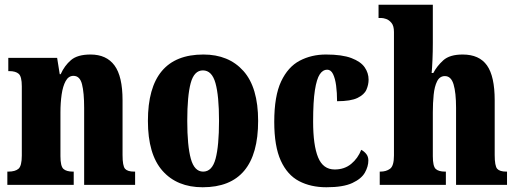

<svg xmlns="http://www.w3.org/2000/svg" viewBox="-20 -780 2180 810"><path d="M11 0V-56H15Q44 -56 58 -68Q72 -80 72 -124V-416Q72 -457 59 -468.5Q46 -480 19 -480H15V-536H221L232 -467H236Q252 -503 279.5 -526.5Q307 -550 362 -550Q429 -550 463 -504Q497 -458 497 -357V-126Q497 -80 507.5 -68Q518 -56 546 -56H550V0H335V-325Q335 -389 326 -424.5Q317 -460 290 -460Q269 -460 257 -438Q245 -416 240 -381Q235 -346 235 -306V-121Q235 -79 247.5 -67.5Q260 -56 288 -56H291V0Z M835 10Q727 10 665.5 -59.5Q604 -129 604 -270Q604 -550 838 -550Q945 -550 1007 -480.5Q1069 -411 1069 -270Q1069 10 835 10ZM837 -56Q875 -56 889.5 -110.5Q904 -165 904 -270Q904 -376 889 -429.5Q874 -483 836 -483Q799 -483 784.5 -429.5Q770 -376 770 -270Q770 -165 785 -110.5Q800 -56 837 -56Z M1357 10Q1291 10 1241.5 -16Q1192 -42 1164.5 -102.5Q1137 -163 1137 -266Q1137 -375 1166 -436.5Q1195 -498 1244.5 -524Q1294 -550 1355 -550Q1423 -550 1462.5 -535Q1502 -520 1518.5 -496Q1535 -472 1535 -444Q1535 -423 1526 -402Q1517 -381 1488.5 -367Q1460 -353 1402 -353Q1402 -389 1398 -419Q1394 -449 1385 -467.5Q1376 -486 1360 -486Q1342 -486 1329 -466.5Q1316 -447 1308.5 -399.5Q1301 -352 1301 -267Q1301 -167 1322 -116Q1343 -65 1392 -65Q1433 -65 1461.5 -88.5Q1490 -112 1504 -148Q1517 -141 1525.5 -130Q1534 -119 1534 -103Q1534 -78 1519.5 -52Q1505 -26 1466.5 -8Q1428 10 1357 10Z M1582 0V-56H1585Q1609 -56 1625.5 -68Q1642 -80 1642 -124V-645Q1642 -671 1631.5 -683.5Q1621 -696 1609 -700Q1597 -704 1590 -704H1577V-760H1806V-599Q1806 -562 1804.5 -527.5Q1803 -493 1801 -472H1808Q1823 -501 1850 -525.5Q1877 -550 1932 -550Q2002 -550 2034.5 -504Q2067 -458 2067 -357V-126Q2067 -80 2077.5 -68Q2088 -56 2116 -56H2119V0H1904V-325Q1904 -389 1893.5 -424Q1883 -459 1857 -459Q1835 -459 1824 -437Q1813 -415 1809.5 -380Q1806 -345 1806 -306V-121Q1806 -79 1818 -67.5Q1830 -56 1858 -56H1861V0Z"/></svg>

Font: Noto Serif Tamil ExtraCondensed Black
Style: Italic
Weight: 900
Width: 2
Italic angle: -12°
Designer: Indian Type Foundry, Tom Grace, and the Monotype Design Team
Foundry: Monotype Imaging Inc.
Version: Version 2.003; ttfautohint (v1.8.4.7-5d5b)